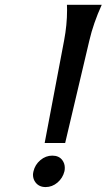

<svg xmlns="http://www.w3.org/2000/svg" viewBox="-20 -757 437 787"><path d="M254.4 -737.3H397Q362.8 -662.1 346.2 -590.8L247.1 -170.9H163.1L242.7 -590.8Q254.9 -655.3 254.9 -715.3Q254.9 -724.1 254.4 -737.3ZM167 9.8Q140.6 9.8 126 -8.8Q115.2 -22.5 115.2 -40.5Q115.2 -46.4 117.2 -54.7Q123.5 -82 145.5 -100.6Q167.5 -119.1 194.3 -119.1Q221.7 -119.1 235.4 -100.6Q245.6 -86.9 245.6 -69.3Q245.6 -60.5 244.1 -54.7Q237.3 -27.3 215.8 -8.8Q193.8 9.8 167 9.8Z"/></svg>

Font: Classica
Style: Book Oblique
Weight: 400
Italic angle: -12°
Designer: Wojciech Kalinowski "wmk69" (wmk69@o2.pl)
Foundry: Wojciech Kalinowski "wmk69" (wmk69@o2.pl)
Version: Version 2.1.1; 2021-05-14